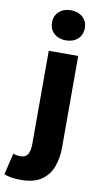

<svg xmlns="http://www.w3.org/2000/svg" viewBox="-172 -879 606 1149"><g transform="rotate(10 131.5 -305.0)"><path d="M42 221Q5 221 -18.5 216.5Q-42 212 -60 205L-29 74Q-18 78 -7 80Q4 82 15 82Q47 82 60 60.5Q73 39 73 -7V-569H252V-13Q252 50 233 103Q214 156 168 188.5Q122 221 42 221ZM162 -648Q119 -648 91 -673Q63 -698 63 -740Q63 -781 91 -806Q119 -831 162 -831Q206 -831 234 -806Q262 -781 262 -740Q262 -698 234 -673Q206 -648 162 -648Z"/></g></svg>

Font: Noto Sans KR Thin Black
Style: Regular
Weight: 900
Version: Version 2.004-H2;hotconv 1.0.118;makeotfexe 2.5.65603